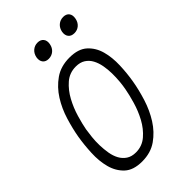

<svg xmlns="http://www.w3.org/2000/svg" viewBox="-276 -1040 1152 1152"><g transform="rotate(-45 300.0 -464.5)"><path d="M230 -55Q283 -55 322.5 -89Q362 -123 388.5 -172Q415 -221 430.5 -274.5Q446 -328 453 -367Q458 -392 461 -425Q464 -458 463.5 -492Q463 -526 457 -559Q451 -592 437 -618Q423 -644 399 -659.5Q375 -675 339 -675Q285 -675 246 -641Q207 -607 180.5 -558Q154 -509 138.5 -456Q123 -403 116 -365Q112 -340 108.5 -307Q105 -274 106 -239.5Q107 -205 112.5 -172Q118 -139 132 -113Q146 -87 170 -71Q194 -55 230 -55ZM218 10Q144 10 105 -26.5Q66 -63 51 -119Q36 -175 39 -241Q42 -307 52 -367Q62 -425 82 -490.5Q102 -556 137 -611.5Q172 -667 224 -703.5Q276 -740 350 -740Q424 -740 463.5 -704Q503 -668 518 -613Q533 -558 530.5 -492.5Q528 -427 518 -369Q508 -309 487 -242Q466 -175 430.5 -119Q395 -63 343 -26.5Q291 10 218 10ZM475 -822Q449 -822 436.5 -838Q424 -854 428 -880Q433 -907 451.5 -923Q470 -939 496 -939Q521 -939 533.5 -923Q546 -907 541 -880Q536 -853 518 -837.5Q500 -822 475 -822ZM257 -822Q232 -822 219.5 -838Q207 -854 211 -880Q216 -907 234.5 -923Q253 -939 278 -939Q303 -939 316 -923Q329 -907 324 -880Q319 -853 300.5 -837.5Q282 -822 257 -822Z"/></g></svg>

Font: Maple Mono NL ExtraLight
Style: Italic
Weight: 275
Italic angle: -10°
Monospace: yes
Designer: subframe7536
Version: Version 7.000